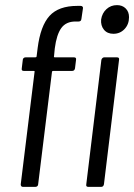

<svg xmlns="http://www.w3.org/2000/svg" viewBox="-20 -730 524 750"><path d="M194 -541 191 -510Q190 -509 191 -507.5Q192 -506 194 -506H269Q279 -506 277 -496L273 -463Q271 -453 262 -453H188Q186 -453 184.5 -452Q183 -451 183 -449L129 -10Q129 -6 126 -3Q123 0 118 0H70Q61 0 61 -10L115 -449Q116 -450 115 -451.5Q114 -453 112 -453H73Q63 -453 65 -463L69 -496Q69 -500 72 -503Q75 -506 80 -506H118Q120 -506 121.5 -507Q123 -508 123 -510L127 -542Q138 -629 173.5 -668Q209 -707 282 -707H295Q300 -707 302.5 -704Q305 -701 304 -697L298 -656Q297 -646 287 -646H275Q238 -646 219.5 -620.5Q201 -595 194 -541ZM375 -654Q379 -679 396 -694.5Q413 -710 437 -710Q458 -710 471 -697Q484 -684 484 -663Q484 -635 466.5 -616.5Q449 -598 423 -598Q399 -598 386 -614Q373 -630 375 -654ZM317 -10 376 -496Q377 -500 380 -503Q383 -506 387 -506H437Q447 -506 445 -496L386 -10Q384 0 375 0H325Q315 0 317 -10Z"/></svg>

Font: Barlow Condensed
Style: Italic
Weight: 400
Width: 3
Italic angle: -7°
Designer: Jeremy Tribby
Foundry: Tribby Type
Version: Version 1.408